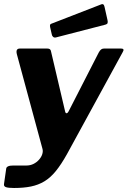

<svg xmlns="http://www.w3.org/2000/svg" viewBox="-33 -772 636 957"><path d="M37 165Q9 165 -3 161Q-15 157 -13 145L-2 68Q-1 61 7.5 57Q16 53 33 53H99Q118 53 134 45Q150 37 161.5 24Q173 11 177.5 -3Q182 -17 179 -29L51 -502Q44 -530 66 -530H203Q219 -530 221 -517L291 -219Q293 -207 299 -207.5Q305 -208 311 -221L459 -510Q465 -521 471 -525.5Q477 -530 485 -530H571Q590 -530 578 -511L301 -4Q272 48 245 81Q218 114 188 132Q158 150 121.5 157.5Q85 165 37 165ZM488 -738 503 -671Q505 -662 503 -656.5Q501 -651 488 -648L248 -586Q238 -583 232 -588Q226 -593 225 -601L217 -636Q214 -650 221 -653L471 -750Q476 -753 481 -750.5Q486 -748 488 -738Z"/></svg>

Font: Libre Franklin Thin
Style: Bold Italic
Weight: 700
Italic angle: -8°
Version: Version 3.000